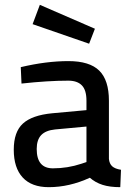

<svg xmlns="http://www.w3.org/2000/svg" viewBox="-20 -764 544 795"><path d="M37 0ZM37 -144Q37 -218 75 -252.5Q113 -287 196 -295L338 -308V-347Q338 -391 319 -410.5Q300 -430 263 -430Q179 -430 69 -418L66 -486Q172 -511 263 -511Q351 -511 391 -471.5Q431 -432 431 -347V-106Q433 -86 444.5 -75.5Q456 -65 481 -61L478 11Q435 11 405 1.5Q375 -8 352 -28Q267 11 182 11Q111 11 74 -29Q37 -69 37 -144ZM317 -86 338 -93V-240L208 -228Q169 -224 150.5 -204.5Q132 -185 132 -147Q132 -67 199 -67Q260 -67 317 -86ZM115 -664 145 -744 373 -645 349 -583Z"/></svg>

Font: sheba-seeBold
Style: Regular
Weight: 600
Designer: Mohamed Galeb, the designers
Foundry: Kief Type Foundry
Version: Version 2.010; ttfautohint (v1.5.33-1714) -l 8 -r 50 -G 200 